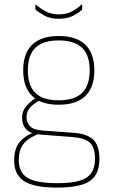

<svg xmlns="http://www.w3.org/2000/svg" viewBox="-20 -653 512 869"><path d="M238 196Q133 196 88.5 166.5Q44 137 44 73Q44 21 68 -9Q92 -39 144 -58L171 -53Q117 -35 91 -7Q65 21 65 72Q65 128 105 152Q145 176 239 176Q336 176 373 150Q410 124 410 67Q410 14 386.5 -7.5Q363 -29 306 -33L160 -44Q118 -47 99 -67.5Q80 -88 80 -120Q80 -150 97.5 -171Q115 -192 145 -212L163 -200Q133 -185 116.5 -167Q100 -149 100 -121Q100 -99 115.5 -82Q131 -65 175 -62L312 -52Q373 -48 401.5 -21.5Q430 5 430 67Q430 136 387 166Q344 196 238 196ZM245 -179Q166 -179 125.5 -218.5Q85 -258 85 -335Q85 -411 125.5 -450.5Q166 -490 246 -490Q326 -490 366.5 -450.5Q407 -411 407 -335Q407 -258 366.5 -218.5Q326 -179 245 -179ZM245 -199Q317 -199 351.5 -232.5Q386 -266 386 -335Q386 -403 351.5 -436.5Q317 -470 245 -470Q174 -470 140 -436.5Q106 -403 106 -335Q106 -266 140 -232.5Q174 -199 245 -199ZM246 -568Q206 -568 180 -583Q154 -598 142 -608Q140 -611 140 -615V-630Q140 -632 141.5 -632.5Q143 -633 144 -631Q159 -617 185 -602.5Q211 -588 246 -588Q282 -588 307 -602Q332 -616 347 -631Q350 -633 351 -632.5Q352 -632 352 -630V-615Q352 -611 350 -608Q339 -597 312.5 -582.5Q286 -568 246 -568Z"/></svg>

Font: Sofia Sans Semi Condensed Thin
Style: Regular
Weight: 250
Version: Version 4.100